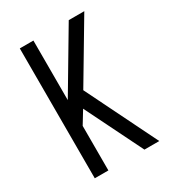

<svg xmlns="http://www.w3.org/2000/svg" viewBox="-178 -838 855 941"><g transform="rotate(-30 250.0 -367.5)"><path d="M361 0 201 -324 157 -252V0H80V-735H157V-398L357 -735H445L247 -402L445 0Z"/></g></svg>

Font: Iosevka www.saffi
Style: Regular
Weight: 400
Monospace: yes
Designer: Belleve Invis
Foundry: Belleve Invis
Version: Version 22.0.2; ttfautohint (v1.8.3)